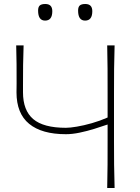

<svg xmlns="http://www.w3.org/2000/svg" viewBox="-20 -940 701 960"><path d="M516 0Q517.5 -61 517.8 -117Q518 -173 518 -238V-317.5Q488 -307 451.8 -295.8Q415.5 -284.5 378.5 -276.8Q341.5 -269 309.5 -269Q189 -269 125.8 -320.8Q62.5 -372.5 62.5 -478.5Q62.5 -489.5 62.8 -500.5Q63 -511.5 63 -522.5Q63 -576 62.8 -619.5Q62.5 -663 61 -713H98Q96 -661 95.5 -614.8Q95 -568.5 95 -512.5V-478.5Q95 -388 146.2 -344.5Q197.5 -301 309.5 -301Q330 -301 364.2 -306.8Q398.5 -312.5 439 -324Q479.5 -335.5 518 -352.5V-475Q518 -540.5 517.8 -596.5Q517.5 -652.5 516 -713H553Q551 -652.5 550.5 -596.5Q550 -540.5 550 -475V-238Q550 -173 550.5 -117Q551 -61 553 0ZM405.5 -837Q370.5 -837 370.5 -887Q370.5 -905 378.8 -912.5Q387 -920 406.5 -920Q441.5 -920 441.5 -884Q441.5 -837 405.5 -837ZM205.5 -837Q170.5 -837 170.5 -887Q170.5 -905 178.8 -912.5Q187 -920 206.5 -920Q241.5 -920 241.5 -884Q241.5 -837 205.5 -837Z"/></svg>

Font: Commissioner Flair Thin
Style: Regular
Weight: 100
Designer: Kostas Bartsokas
Foundry: Kostas Bartsokas
Version: Version 1.000; ttfautohint (v1.8.3)